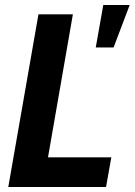

<svg xmlns="http://www.w3.org/2000/svg" viewBox="-20 -744 536 764"><path d="M13 0 133 -687H270L171 -118H423L402 0ZM361 -555 391 -724H496L432 -555Z"/></svg>

Font: Archivo Condensed
Style: Bold Italic
Weight: 700
Width: 3
Italic angle: -10°
Designer: Hector Gatti
Foundry: Omnibus-Type
Version: Version 2.001